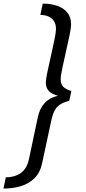

<svg xmlns="http://www.w3.org/2000/svg" viewBox="-58 -834 486 1087"><path d="M170.5 -749.5 184 -813.5Q230 -813.5 266.2 -801Q302.5 -788.5 323.5 -762.5Q344.5 -736.5 344.5 -696Q344.5 -677.5 335.8 -634.5Q327 -591.5 315.5 -542.5Q304.5 -493.5 295 -449Q285.5 -404.5 285.5 -385.5Q285.5 -358 299.8 -343.2Q314 -328.5 346 -318.5L334 -263.5Q301.5 -255 281.8 -242Q262 -229 250.8 -207.2Q239.5 -185.5 232 -150L180.5 90Q169 144 137 175.2Q105 206.5 59.5 220Q14 233.5 -38.5 233.5L-25 170Q24 170 59 146Q94 122 106 66.5L155.5 -167.5Q164 -207.5 181.5 -233.5Q199 -259.5 224 -274Q249 -288.5 281 -293.5L280 -289.5Q258 -294 240.2 -302.8Q222.5 -311.5 212 -327.2Q201.5 -343 201.5 -367.5Q201.5 -383.5 210.2 -425.8Q219 -468 230 -515.5Q241 -564.5 250 -608.5Q259 -652.5 259 -670Q259 -708 235.2 -728.8Q211.5 -749.5 170.5 -749.5Z"/></svg>

Font: Epilogue
Style: Italic
Weight: 400
Italic angle: -12°
Designer: Tyler Finck
Foundry: Etcetera Type Co
Version: Version 2.112